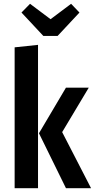

<svg xmlns="http://www.w3.org/2000/svg" viewBox="-20 -990 499 1010"><path d="M180 0H57V-741L180 -754ZM307 -295 459 0H327L185 -289L327 -529H447ZM398 -924 283 -801H208L93 -924L138 -970L246 -889L354 -970Z"/></svg>

Font: Fira Sans Compressed Medium
Style: Regular
Weight: 500
Width: 1
Designer: bBox Type GmbH & Carrois Corporate GbR & Edenspiekermann AG
Foundry: bBox Type GmbH & Carrois Corporate GbR & Edenspiekermann AG
Version: Version 4.301